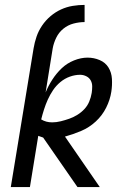

<svg xmlns="http://www.w3.org/2000/svg" viewBox="-20 -763 540 783"><path d="M117 -566Q121 -590 129 -613.5Q137 -637 151.5 -658.5Q166 -680 186 -697Q206 -714 229 -724.5Q252 -735 276.5 -739Q301 -743 325 -743V-673Q303 -673 280 -667Q257 -661 238.5 -646Q220 -631 209.5 -609.5Q199 -588 195 -566ZM296 0 156 -202Q151 -204 146 -205.5Q141 -207 136 -209L102 0H24L117 -566H195L166 -386Q177 -413 193.5 -438.5Q210 -464 231.5 -484.5Q253 -505 281.5 -516.5Q310 -528 337 -528Q363 -528 386.5 -518Q410 -508 422.5 -487.5Q435 -467 436.5 -441Q438 -415 434 -389Q429 -356 413 -324Q397 -292 370.5 -267.5Q344 -243 311 -229Q278 -215 245 -206L387 0ZM193 -264Q210 -264 228 -268.5Q246 -273 263 -279Q280 -285 296 -295Q312 -305 324.5 -318.5Q337 -332 344 -349Q351 -366 354 -384Q356 -397 356 -410.5Q356 -424 350 -435Q344 -446 332 -452Q320 -458 307 -458Q286 -458 265 -450.5Q244 -443 226.5 -428.5Q209 -414 196.5 -395.5Q184 -377 175 -357Q166 -337 159.5 -316.5Q153 -296 148 -276Q158 -270 169 -267Q180 -264 193 -264Z"/></svg>

Font: Iosevka
Style: Italic
Weight: 400
Italic angle: -9°
Monospace: yes
Designer: Belleve Invis
Foundry: Belleve Invis
Version: Version 32.5.0; ttfautohint (v1.8.4)